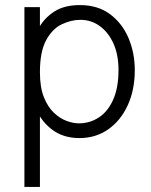

<svg xmlns="http://www.w3.org/2000/svg" viewBox="-20 -535 595 755"><path d="M76 200V-507H137V200ZM137 -251Q137 -192 152.5 -153Q168 -114 192 -91.5Q216 -69 242 -59.5Q268 -50 290 -50Q333 -50 368.5 -73Q404 -96 425 -143Q446 -190 446 -260Q446 -319 426.5 -363Q407 -407 373 -432Q339 -457 296 -457Q260 -457 223 -439.5Q186 -422 161.5 -377Q137 -332 137 -251ZM91 -251Q91 -294 100.5 -340Q110 -386 133 -426Q156 -466 195 -490.5Q234 -515 294 -515Q365 -515 413 -479Q461 -443 485.5 -385Q510 -327 510 -259Q510 -181 482 -120.5Q454 -60 405 -26Q356 8 292 8Q227 8 182 -27.5Q137 -63 114 -122Q91 -181 91 -251Z"/></svg>

Font: Hind Variable Light
Style: Regular
Weight: 300
Designer: Manushi Parikh, Satya Rajpurohit
Foundry: Indian Type Foundry
Version: Version 3.000